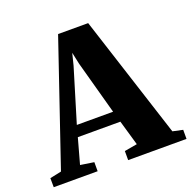

<svg xmlns="http://www.w3.org/2000/svg" viewBox="-167 -876 1002 1005"><g transform="rotate(-20 334.0 -373.0)"><path d="M28 -64 260 -745.5H427.5L648 -62.5L704 -50.5V0H379V-50.5L450 -63L409.5 -203H172.5L133.5 -62L209 -50.5V0H-35.5L-36 -50.5ZM391.5 -265 310 -562.5 296 -628 279.5 -562 189.5 -265Z"/></g></svg>

Font: Merriweather 60pt Black
Style: Regular
Weight: 900
Version: Version 2.100